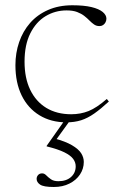

<svg xmlns="http://www.w3.org/2000/svg" viewBox="-20 -466 468 747"><path d="M261.5 -445.5Q306.5 -445.5 335.8 -438.5Q365 -431.5 379.5 -419.5Q394 -407.5 394 -393.5Q394 -386 390.5 -379.2Q387 -372.5 381 -368.5Q375 -364.5 367 -364.5Q355 -364.5 346 -370.8Q337 -377 328.2 -386Q319.5 -395 308 -404Q296.5 -413 280.2 -419.2Q264 -425.5 239 -425.5Q194.5 -425.5 157.2 -403Q120 -380.5 97.8 -336Q75.5 -291.5 75.5 -226Q75.5 -162.5 97.5 -116.8Q119.5 -71 160.2 -46.2Q201 -21.5 257 -21.5Q293.5 -21.5 324.8 -34Q356 -46.5 395.5 -81L403.5 -71Q372.5 -42.5 347 -24.5Q321.5 -6.5 295.8 1.8Q270 10 238.5 10Q178.5 10 133.5 -17.5Q88.5 -45 64.2 -94.8Q40 -144.5 40 -212.5Q40 -260 54.5 -302.2Q69 -344.5 97.2 -376.8Q125.5 -409 167 -427.2Q208.5 -445.5 261.5 -445.5ZM189.5 261.5Q149.5 261.5 136 252.2Q122.5 243 122.5 230Q122.5 221.5 128.2 215Q134 208.5 144 208.5Q152.5 208.5 159.8 216Q167 223.5 177.8 231.2Q188.5 239 207 239Q238 239 256.2 222.8Q274.5 206.5 274.5 181Q274.5 165.5 264.5 152Q254.5 138.5 230.2 126.5Q206 114.5 161.5 103.5V101.5L233 0H254.5L194.5 83L189.5 72Q234.5 84 260 99Q285.5 114 295.8 130.2Q306 146.5 306 164Q306 190.5 291.2 212.8Q276.5 235 250.2 248.2Q224 261.5 189.5 261.5Z"/></svg>

Font: Newsreader 24pt ExtraLight
Style: Regular
Weight: 250
Designer: Hugues Gentile
Foundry: Production Type
Version: Version 1.003